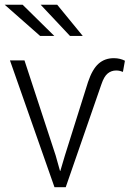

<svg xmlns="http://www.w3.org/2000/svg" viewBox="-20 -780 541 800"><path d="M211.9 -132.3 230 -67.9H231.4L250.5 -132.3L346.7 -438Q364.7 -491.7 390.6 -514.6Q416.5 -537.6 454.1 -537.6Q467.8 -537.6 479.7 -534.7Q491.7 -531.7 500.5 -526.9L492.2 -480.5Q487.8 -482.4 480.2 -484.4Q472.7 -486.3 463.9 -486.3Q444.3 -486.3 429 -474.1Q413.6 -461.9 402.3 -428.2L253.9 0H207L21.5 -528.3H82ZM206.1 -630.4H147L-0.5 -760.3H74.2ZM324.7 -630.4H271.5L149.4 -760.3H218.3Z"/></svg>

Font: Franko
Style: Light
Weight: 300
Designer: Google
Version: Version 1.200310; 2013